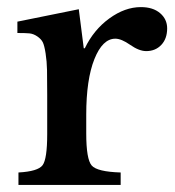

<svg xmlns="http://www.w3.org/2000/svg" viewBox="-20 -521 494 541"><path d="M223 -198V-145Q223 -72 238.5 -54.5Q254 -37 320 -35V0H32V-35Q87 -38 100 -55.5Q113 -73 113 -143V-254Q113 -299 112.5 -323.5Q112 -348 108.5 -370.5Q105 -393 100.5 -402Q96 -411 85 -418.5Q74 -426 62.5 -427Q51 -428 29 -428V-460L202 -495L216 -385H219Q244 -437 288 -469Q332 -501 377 -501Q411 -501 431 -484Q451 -467 451 -441Q451 -412 434.5 -394.5Q418 -377 392 -377Q372 -377 347 -394.5Q322 -412 305 -412Q269 -412 246 -354.5Q223 -297 223 -198Z"/></svg>

Font: Kolar Light
Style: Regular
Weight: 300
Designer: Ramakrishna Saiteja (Kannada); Shiva Nallaperumal (Latin)
Foundry: Indian Type Foundry
Version: Version 1.001;PS 1.0;hotconv 1.0.88;makeotf.lib2.5.647800